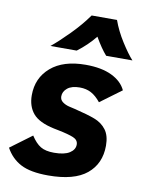

<svg xmlns="http://www.w3.org/2000/svg" viewBox="-81 -751 618 821"><g transform="rotate(10 228.0 -341.0)"><path d="M0 -76 93 -145Q113 -114 134.5 -101Q156 -88 193 -88Q238 -88 260.5 -102.5Q283 -117 283 -139Q283 -159 261.5 -168Q240 -177 195 -186L175 -190Q109 -204 83 -235Q57 -266 57 -314Q57 -389 111 -435.5Q165 -482 262 -482Q331 -482 375.5 -460.5Q420 -439 437 -402L345 -334Q325 -359 303.5 -370.5Q282 -382 254 -382Q219 -382 200.5 -367Q182 -352 182 -331Q182 -316 194 -307Q206 -298 222 -294Q238 -290 248 -288Q306 -274 337.5 -262Q369 -250 388 -225Q407 -200 407 -156Q407 -78 352.5 -33Q298 12 185 12Q108 12 66 -10Q24 -32 0 -76ZM250 -694H360Q376 -649 404.5 -604Q433 -559 455 -535H341Q317 -562 290 -609Q257 -568 213 -535H99Q131 -561 174.5 -605Q218 -649 250 -694Z"/></g></svg>

Font: KoHo
Style: Bold Italic
Weight: 700
Italic angle: -10°
Version: Version 1.000; ttfautohint (v1.6)